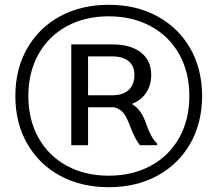

<svg xmlns="http://www.w3.org/2000/svg" viewBox="-20 -750 906 800"><path d="M822 -350Q822 -238 773 -152Q724 -66 636 -18Q548 30 433 30Q318 30 230 -18Q142 -66 93 -152Q44 -238 44 -350Q44 -462 93 -548Q142 -634 230 -682Q318 -730 433 -730Q548 -730 636 -682Q724 -634 773 -548Q822 -462 822 -350ZM769 -350Q769 -448 727 -523.5Q685 -599 608.5 -640.5Q532 -682 433 -682Q334 -682 258 -640.5Q182 -599 140 -523.5Q98 -448 98 -350Q98 -252 140 -176.5Q182 -101 258 -59.5Q334 -18 433 -18Q532 -18 608.5 -59.5Q685 -101 727 -176.5Q769 -252 769 -350ZM635 -151V-145H563Q542 -172 524 -219Q511 -255 498 -274.5Q485 -294 457 -303H448H347V-145H277V-565H448Q524 -565 567 -531.5Q610 -498 610 -438Q610 -395 589 -363.5Q568 -332 529 -317Q552 -303 566 -282.5Q580 -262 590 -231Q600 -204 610 -185Q620 -166 635 -151ZM347 -353H448Q492 -353 516 -375Q540 -397 540 -438Q540 -475 516 -495Q492 -515 448 -515H347Z"/></svg>

Font: Fahkwang
Style: Regular
Weight: 400
Version: Version 1.000; ttfautohint (v1.6)